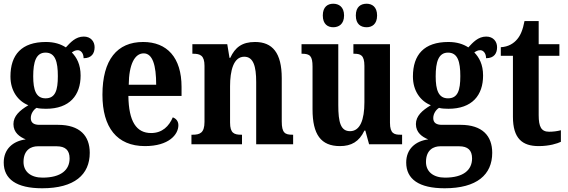

<svg xmlns="http://www.w3.org/2000/svg" viewBox="-20 -773 3044 1029"><path d="M206 236C379 236 461 163 461 46C461 -45 408 -104 291 -104H191C163 -104 145 -114 145 -140C145 -165 161 -186 176 -195C187 -191 213 -190 226 -190C354 -190 412 -263 412 -368C412 -428 391 -465 365 -492C374 -498 383 -504 397 -504C412 -504 428 -489 428 -461C472 -461 487 -488 487 -520C487 -550 467 -577 429 -577C385 -577 357 -545 333 -519C305 -537 271 -548 226 -548C96 -548 36 -480 36 -363C36 -285 77 -231 132 -209C85 -181 52 -151 52 -108C52 -62 86 -39 118 -26C49 -17 0 26 0 98C0 187 68 236 206 236ZM224 -246C173 -246 158 -291 158 -364C158 -441 173 -491 224 -491C276 -491 290 -443 290 -365C290 -290 277 -246 224 -246ZM208 179C145 179 106 147 106 95C106 29 148 11 182 11H284C330 11 353 32 353 76C353 137 308 179 208 179Z M757 10C885 10 936 -52 936 -102C936 -124 923 -138 906 -144C886 -97 850 -60 790 -60C711 -60 670 -121 668 -259H953V-307C953 -465 875 -548 747 -548C608 -548 529 -453 529 -265C529 -91 606 10 757 10ZM817 -319H670C671 -428 702 -487 750 -487C798 -487 817 -423 817 -319Z M1006 0H1277V-51H1273C1235 -51 1213 -59 1213 -116V-311C1213 -393 1231 -469 1289 -469C1338 -469 1353 -418 1353 -333V0H1551V-51H1547C1508 -51 1490 -60 1490 -122V-354C1490 -490 1440 -548 1347 -548C1277 -548 1240 -519 1214 -463H1210L1198 -536H1011V-485H1015C1053 -485 1076 -476 1076 -420V-120C1076 -60 1051 -51 1012 -51H1006Z M1945 -627C1973 -627 2001 -643 2001 -690C2001 -737 1973 -753 1945 -753C1914 -753 1887 -737 1887 -690C1887 -643 1914 -627 1945 -627ZM1766 -627C1795 -627 1824 -643 1824 -690C1824 -737 1795 -753 1766 -753C1737 -753 1710 -737 1710 -690C1710 -643 1737 -627 1766 -627ZM1802 10C1863 10 1905 -14 1933 -73H1938L1958 0H2135V-51H2127C2094 -51 2070 -56 2070 -115V-536H1874V-485H1877C1911 -485 1933 -479 1933 -420V-225C1933 -131 1910 -70 1856 -70C1806 -70 1793 -117 1793 -210V-536H1596V-485H1599C1641 -485 1655 -473 1655 -416V-187C1655 -52 1700 10 1802 10Z M2363 236C2536 236 2618 163 2618 46C2618 -45 2565 -104 2448 -104H2348C2320 -104 2302 -114 2302 -140C2302 -165 2318 -186 2333 -195C2344 -191 2370 -190 2383 -190C2511 -190 2569 -263 2569 -368C2569 -428 2548 -465 2522 -492C2531 -498 2540 -504 2554 -504C2569 -504 2585 -489 2585 -461C2629 -461 2644 -488 2644 -520C2644 -550 2624 -577 2586 -577C2542 -577 2514 -545 2490 -519C2462 -537 2428 -548 2383 -548C2253 -548 2193 -480 2193 -363C2193 -285 2234 -231 2289 -209C2242 -181 2209 -151 2209 -108C2209 -62 2243 -39 2275 -26C2206 -17 2157 26 2157 98C2157 187 2225 236 2363 236ZM2381 -246C2330 -246 2315 -291 2315 -364C2315 -441 2330 -491 2381 -491C2433 -491 2447 -443 2447 -365C2447 -290 2434 -246 2381 -246ZM2365 179C2302 179 2263 147 2263 95C2263 29 2305 11 2339 11H2441C2487 11 2510 32 2510 76C2510 137 2465 179 2365 179Z M2867 10C2925 10 2967 -4 2986 -13V-75C2967 -70 2946 -67 2923 -67C2881 -67 2867 -93 2867 -156V-474H2978V-536H2867V-660H2791C2782 -612 2769 -583 2752 -563C2734 -541 2705 -522 2664 -520V-474H2729V-147C2729 -31 2779 10 2867 10Z"/></svg>

Font: Noto Serif Condensed
Style: Bold
Weight: 700
Width: 3
Designer: Monotype Design Team
Foundry: Monotype Imaging Inc.
Version: Version 2.015